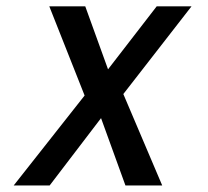

<svg xmlns="http://www.w3.org/2000/svg" viewBox="-20 -570 640 590"><path d="M240 -276.5 131.5 -550.5H242L312 -357L461.5 -550.5H568.5L359 -281L478.5 0H365.5L290.5 -207L132.5 0H22Z"/></svg>

Font: JuliaMono MediumItalic
Style: Regular
Weight: 500
Italic angle: -9°
Monospace: yes
Designer: cormullion
Foundry: corm
Version: Version 0.049; ttfautohint (v1.8.4)